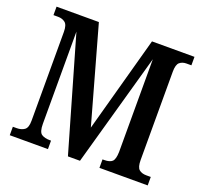

<svg xmlns="http://www.w3.org/2000/svg" viewBox="-123 -858 1065 1002"><g transform="rotate(20 409.5 -357.0)"><path d="M27 0V-47H48Q74 -47 91 -59Q108 -71 108 -110V-603Q108 -642 92 -654.5Q76 -667 53 -667H27V-714H262L411 -182L557 -714H793V-667H765Q743 -667 728 -654.5Q713 -642 713 -602V-112Q713 -72 728 -59.5Q743 -47 768 -47H793V0H525V-47H535Q565 -47 578.5 -59.5Q592 -72 593 -113V-628L417 0H350L169 -627V-115Q169 -70 186 -58.5Q203 -47 233 -47H239V0Z"/></g></svg>

Font: Noto Serif Thai Condensed SemiBold
Style: Regular
Weight: 600
Width: 3
Designer: Monotype Design Team
Foundry: Monotype Imaging Inc.
Version: Version 2.002; ttfautohint (v1.8.4.7-5d5b)